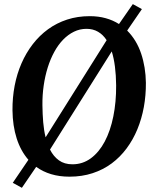

<svg xmlns="http://www.w3.org/2000/svg" viewBox="-20 -835 745 917"><path d="M115.7 -71.8Q78.6 -114.3 59.6 -174.1Q40.5 -233.9 39.6 -308.1Q39.1 -368.7 50 -425.8Q61 -482.9 82.8 -532.7Q104.5 -582.5 136.5 -624Q168.5 -665.5 209.5 -695.3Q250.5 -725.1 300.5 -741.5Q350.6 -757.8 408.2 -757.8Q450.2 -757.8 485.1 -748Q520 -738.3 548.3 -720.2L614.3 -815.4L657.7 -791.5L587.4 -689Q632.3 -644 654.1 -579.1Q675.8 -514.2 676.8 -439.5Q677.2 -379.9 667 -323.7Q656.7 -267.6 636.2 -217.8Q615.7 -168 584.7 -126.2Q553.7 -84.5 513.2 -54.4Q472.7 -24.4 422.1 -7.8Q371.6 8.8 312 8.8Q263.7 8.8 224.1 -3.2Q184.6 -15.1 152.8 -38.1L84.5 62L41 38.1ZM489.3 -643.1Q472.2 -669.4 448.2 -683.3Q424.3 -697.3 393.1 -697.3Q361.3 -697.3 333.3 -683.6Q305.2 -669.9 281.5 -645.5Q257.8 -621.1 239.3 -587.2Q220.7 -553.2 208 -512.7Q195.3 -472.2 188.7 -426.5Q182.1 -380.9 182.6 -333Q183.1 -290 186.3 -251.5Q189.5 -212.9 197.8 -179.2ZM218.8 -120.6Q235.4 -87.9 261.5 -69.1Q287.6 -50.3 326.2 -50.3Q375 -50.3 414.1 -79.1Q453.1 -107.9 480.2 -158.9Q507.3 -210 521.2 -278.8Q535.2 -347.7 534.7 -427.2Q533.7 -525.9 513.7 -589.4Z"/></svg>

Font: Brush Lettering One
Style: Bold Italic
Weight: 400
Italic angle: -7°
Designer: Eben Sorkin
Foundry: Eben Sorkin
Version: Version 1.001